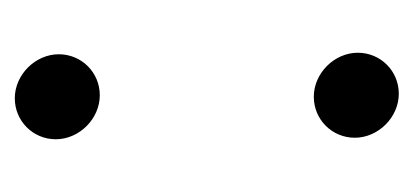

<svg xmlns="http://www.w3.org/2000/svg" viewBox="-166 -372 546 253"><g transform="rotate(-90 106.5 -245.0)"><path d="M52 -50C52 -19 79 8 110 8C140 8 164 -16 164 -46C164 -77 137 -104 106 -104C76 -104 52 -80 52 -50ZM50 -444C50 -413 77 -386 108 -386C138 -386 162 -410 162 -440C162 -471 135 -498 104 -498C74 -498 50 -474 50 -444Z"/></g></svg>

Font: Electronic
Style: ExHv
Weight: 900
Version: Version 1.011